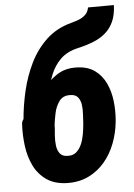

<svg xmlns="http://www.w3.org/2000/svg" viewBox="-54 -804 599 856"><g transform="rotate(-5 245.0 -375.5)"><path d="M372.6 -761.2 488.3 -761.7Q486.8 -718.8 473.6 -689Q460.4 -659.2 437.5 -639.2Q414.6 -619.1 382.6 -606.2Q350.6 -593.3 311.5 -584.5Q263.2 -573.7 233.9 -545.2Q204.6 -516.6 189 -477.3Q173.3 -438 166.3 -394Q159.2 -350.1 155.8 -308.6L153.8 -291L41 -271.5L42.5 -288.6Q47.4 -349.6 62.5 -414.6Q77.6 -479.5 106 -537.6Q134.3 -595.7 179.9 -638.7Q225.6 -681.6 292 -699.2Q311 -704.1 327.6 -710.7Q344.2 -717.3 356.4 -729Q368.7 -740.7 372.6 -761.2ZM299.8 -499Q348.6 -497.6 380.1 -474.4Q411.6 -451.2 428.5 -414.6Q445.3 -377.9 450.2 -335.4Q455.1 -293 451.7 -252L450.7 -241.2Q445.8 -192.4 428.2 -146.5Q410.6 -100.6 380.4 -64.9Q350.1 -29.3 308.1 -8.8Q266.1 11.7 211.9 10.7Q156.2 9.3 119.9 -16.1Q83.5 -41.5 64 -81.8Q44.4 -122.1 38.1 -170.2Q31.7 -218.3 34.2 -265.1L35.2 -275.4Q37.6 -286.1 47.9 -296.1Q58.1 -306.2 69.3 -315.4Q80.6 -324.7 86.9 -334.5Q112.8 -372.6 141.6 -411.1Q170.4 -449.7 208.5 -475.3Q246.6 -501 299.8 -499ZM260.7 -378.9Q227.5 -380.4 210.7 -357.9Q193.8 -335.4 187.3 -304.7Q180.7 -273.9 178.2 -250V-239.3Q176.8 -225.1 175.3 -203.4Q173.8 -181.6 176.3 -160.6Q178.7 -139.6 189.5 -125Q200.2 -110.4 223.1 -109.9Q248 -108.4 263.4 -121.8Q278.8 -135.3 287.6 -156.2Q296.4 -177.2 300.3 -200.4Q304.2 -223.6 305.7 -241.2L306.6 -252Q307.1 -266.6 308.6 -287.8Q310.1 -309.1 307.6 -329.6Q305.2 -350.1 294.4 -364.3Q283.7 -378.4 260.7 -378.9Z"/></g></svg>

Font: Roboto Condensed ExtraBold
Style: Italic
Weight: 800
Italic angle: -12°
Designer: Christian Robertson
Foundry: Google
Version: Version 3.008; 2023